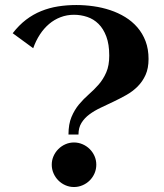

<svg xmlns="http://www.w3.org/2000/svg" viewBox="-20 -732 656 768"><path d="M293.9 -193.8H253.9Q253.9 -235.4 265.9 -263.9Q277.8 -292.5 296.1 -314.5Q314.5 -336.4 335.4 -354.7Q356.4 -373 374.8 -394Q393.1 -415 405 -442.4Q417 -469.7 417 -509.8Q417 -554.7 405.3 -585.9Q393.6 -617.2 374 -636.5Q354.5 -655.8 328.9 -664.3Q303.2 -672.9 275.9 -672.9Q247.6 -672.9 222.4 -663.3Q197.3 -653.8 176.5 -636.2Q155.8 -618.7 139.6 -594Q123.5 -569.3 112.8 -539.1L30.8 -599.1Q55.7 -631.3 84.2 -653.1Q112.8 -674.8 144.8 -687.7Q176.8 -700.7 211.9 -706.3Q247.1 -711.9 285.2 -711.9Q319.3 -711.9 354 -707Q388.7 -702.1 420.9 -691.4Q453.1 -680.7 481 -663.6Q508.8 -646.5 529.5 -622.6Q550.3 -598.6 562.3 -567.1Q574.2 -535.6 574.2 -496.1Q574.2 -459 562.3 -432.4Q550.3 -405.8 530.5 -386Q510.7 -366.2 485.6 -352.1Q460.4 -337.9 434.1 -325.4Q407.7 -313 382.6 -301Q357.4 -289.1 337.6 -274.4Q317.9 -259.8 305.9 -240.5Q293.9 -221.2 293.9 -193.8ZM365.2 -73.2Q365.2 -55.2 358.2 -38.8Q351.1 -22.5 338.9 -10.3Q326.7 2 310.3 9Q293.9 16.1 275.9 16.1Q257.8 16.1 241.7 9Q225.6 2 213.4 -10.3Q201.2 -22.5 194.1 -38.8Q187 -55.2 187 -73.2Q187 -91.3 194.1 -107.4Q201.2 -123.5 213.4 -135.7Q225.6 -147.9 241.7 -155Q257.8 -162.1 275.9 -162.1Q293.9 -162.1 310.3 -155Q326.7 -147.9 338.9 -135.7Q351.1 -123.5 358.2 -107.4Q365.2 -91.3 365.2 -73.2Z"/></svg>

Font: Uncial Antiqua
Style: Regular
Weight: 400
Version: Version 1.000